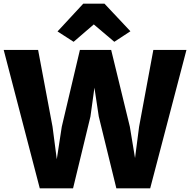

<svg xmlns="http://www.w3.org/2000/svg" viewBox="-26 -1013 1028 1038"><path d="M189 5 -6 -743H180L258 -328L281 -152L308 -328L406 -743H575L676 -328L704 -158.5L726 -328L803 -743H982L786 5H603L508 -383L484.5 -539L463 -383L369 5ZM372 -787 285 -843 424 -993H539L679 -844L592 -787L481 -881Z"/></svg>

Font: Merriweather Sans Black
Style: Regular
Weight: 900
Designer: Eben Sorkin
Foundry: Eben Sorkin
Version: Version 1.008; ttfautohint (v1.7.19-72a1) -l 8 -r 50 -G 200 